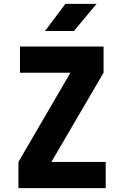

<svg xmlns="http://www.w3.org/2000/svg" viewBox="-20 -970 640 990"><path d="M75 0V-135L343 -595H83V-730H514V-595L245 -135H525V0ZM212 -810 317 -950H478L361 -810Z"/></svg>

Font: Tiny ExtraBold
Style: Regular
Weight: 800
Designer: Philipp Nurullin, Konstantin Bulenkov
Foundry: JetBrains
Version: Version 2.251; ttfautohint (v1.8.4.7-5d5b)